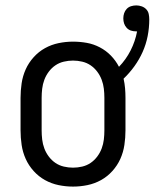

<svg xmlns="http://www.w3.org/2000/svg" viewBox="-20 -682 572 710"><path d="M250 8Q223 8 196.5 2.5Q170 -3 146.5 -16Q123 -29 104.5 -49.5Q86 -70 75 -94.5Q64 -119 60 -146Q56 -173 56 -200V-320Q56 -347 60 -374Q64 -401 75 -425.5Q86 -450 104.5 -470.5Q123 -491 146.5 -504Q170 -517 196.5 -522.5Q223 -528 250 -528Q276 -528 301 -523.5Q326 -519 349 -507Q372 -495 390 -476.5Q408 -458 420 -435Q446 -462 463 -495.5Q480 -529 487 -566H483Q473 -566 464 -569Q455 -572 448.5 -579Q442 -586 439 -595Q436 -604 436 -614Q436 -624 439 -633Q442 -642 448.5 -649Q455 -656 464.5 -659Q474 -662 484 -662Q494 -662 504 -658.5Q514 -655 521 -647.5Q528 -640 530 -630Q532 -620 532 -610Q532 -579 526 -548.5Q520 -518 507.5 -490Q495 -462 477 -437Q459 -412 437 -391Q441 -373 442.5 -355.5Q444 -338 444 -320V-200Q444 -173 440 -146Q436 -119 425 -94.5Q414 -70 395.5 -49.5Q377 -29 353.5 -16Q330 -3 303.5 2.5Q277 8 250 8ZM250 -62Q267 -62 284 -66Q301 -70 315 -79.5Q329 -89 339.5 -103Q350 -117 356 -133Q362 -149 364 -166Q366 -183 366 -200V-320Q366 -337 364 -354Q362 -371 356 -387Q350 -403 339.5 -417Q329 -431 315 -440.5Q301 -450 284 -454Q267 -458 250 -458Q233 -458 216 -454Q199 -450 185 -440.5Q171 -431 160.5 -417Q150 -403 144 -387Q138 -371 136 -354Q134 -337 134 -320V-200Q134 -183 136 -166Q138 -149 144 -133Q150 -117 160.5 -103Q171 -89 185 -79.5Q199 -70 216 -66Q233 -62 250 -62Z"/></svg>

Font: Huly
Style: Regular
Weight: 400
Designer: Belleve Invis
Foundry: Belleve Invis
Version: Version 33.2.5; ttfautohint (v1.8.4)